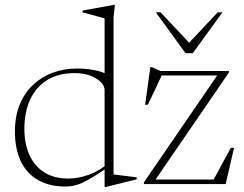

<svg xmlns="http://www.w3.org/2000/svg" viewBox="-20 -740 980 772"><path d="M400.5 -377.5Q400.5 -404 365.5 -425Q330.5 -446 279.5 -446Q214.5 -446 169.8 -418.2Q125 -390.5 101.5 -340.2Q78 -290 78 -222Q78 -161 98.8 -116Q119.5 -71 159 -46.5Q198.5 -22 254.5 -22Q294.5 -22 337.5 -37.5Q380.5 -53 428 -92L430 -78.5Q388 -49.5 359.5 -31.8Q331 -14 310.8 -5Q290.5 4 275 7Q259.5 10 243.5 10Q179 10 133.5 -15.8Q88 -41.5 64 -91Q40 -140.5 40 -212Q40 -272.5 59.2 -319.5Q78.5 -366.5 112.8 -398.8Q147 -431 192.2 -447.8Q237.5 -464.5 289.5 -464.5Q314 -464.5 336.5 -461.8Q359 -459 381 -452.8Q403 -446.5 426.5 -435L400.5 -411V-666Q394.5 -668 378.8 -672.2Q363 -676.5 344.8 -681.5Q326.5 -686.5 312 -690V-697.5L438 -720.5H442L436.5 -670.5V-38.5Q441 -38 452.8 -36.5Q464.5 -35 479.5 -33.2Q494.5 -31.5 508 -29.8Q521.5 -28 529.5 -27V-19L405 12H400.5V-64.5ZM558.5 0V-6.5L858 -443.5L874.5 -436.5H601L633.5 -443.5L574.5 -319H563.5L584.5 -470H591L625.5 -454.5H900.5V-448.5L600.5 -11L583.5 -18H853L837 -14.5L908 -145.5H921L887.5 0ZM752.5 -555.5H728.5L855.5 -690.5H874.5L755 -526H726L606.5 -690.5H625.5Z"/></svg>

Font: Newsreader 36pt ExtraLight
Style: Regular
Weight: 250
Designer: Hugues Gentile
Foundry: Production Type
Version: Version 1.003